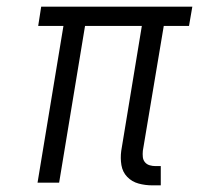

<svg xmlns="http://www.w3.org/2000/svg" viewBox="-20 -550 640 578"><path d="M439 8Q417 8 397 2.5Q377 -3 363 -17.5Q349 -32 345.5 -53Q342 -74 345 -96L407 -472H236L158 0H93L171 -472H95L104 -530H559L549 -472H473L410 -96Q409 -86 410 -77Q411 -68 416.5 -61.5Q422 -55 430.5 -52.5Q439 -50 448 -50H464V8Z"/></svg>

Font: Iosevka Slab LtExObl
Style: Regular
Weight: 300
Width: 7
Italic angle: -9°
Monospace: yes
Designer: Belleve Invis
Foundry: Belleve Invis
Version: Version 11.1.0; ttfautohint (v1.8.3)